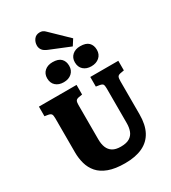

<svg xmlns="http://www.w3.org/2000/svg" viewBox="-278 -1336 1328 1489"><g transform="rotate(-30 385.5 -591.5)"><path d="M392 14Q304 14 246 -7.5Q188 -29 155.5 -66.5Q123 -104 109.5 -152.5Q96 -201 96 -254V-559Q96 -586 89.5 -596Q83 -606 62 -610L31 -615V-701H368V-615L333 -609Q315 -605 309 -594.5Q303 -584 303 -559V-251Q303 -208 315.5 -177.5Q328 -147 355 -130.5Q382 -114 427 -114Q478 -114 506 -131.5Q534 -149 545.5 -179.5Q557 -210 557 -250V-559Q557 -587 551 -596.5Q545 -606 522 -610L491 -615V-701H742V-615L708 -609Q689 -605 683 -594.5Q677 -584 677 -555V-259Q677 -167 645 -106.5Q613 -46 549.5 -16Q486 14 392 14ZM492 -974 313 -1047Q280 -1060 267 -1078Q254 -1096 254 -1118Q254 -1149 272 -1173Q290 -1197 324 -1197Q337 -1197 349 -1192.5Q361 -1188 376 -1172L526 -1027ZM541 -768Q498 -768 471 -792Q444 -816 444 -859Q444 -899 471 -923Q498 -947 541 -947Q593 -947 617 -923Q641 -899 641 -858Q641 -817 613 -792.5Q585 -768 541 -768ZM294 -768Q250 -768 223 -792Q196 -816 196 -859Q196 -899 223 -923Q250 -947 294 -947Q345 -947 369 -923Q393 -899 393 -858Q393 -817 365.5 -792.5Q338 -768 294 -768Z"/></g></svg>

Font: Literata ExtraBold
Style: Regular
Weight: 800
Designer: Latin by Veronika Burian and Jose Scaglione. Greek by Irene Vlachou. Cyrillic by Vera Evstafieva.
Foundry: TypeTogether
Version: Version 3.103;gftools[0.9.29]